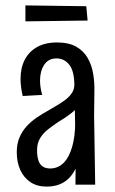

<svg xmlns="http://www.w3.org/2000/svg" viewBox="-20 -683 427 710"><path d="M259 0 260 -107 255 -371Q254 -422 235.5 -444.5Q217 -467 189 -467Q159 -467 143.5 -443.5Q128 -420 128 -385Q128 -373 130 -359.5Q132 -346 136 -332L64 -328Q60 -345 58 -360.5Q56 -376 56 -391Q56 -432 71.5 -462Q87 -492 117 -509Q147 -526 191 -526Q234 -526 261.5 -510.5Q289 -495 304 -469Q319 -443 324.5 -410.5Q330 -378 329 -345L328 -255L332 0ZM152 7Q117 7 92.5 -9.5Q68 -26 55 -54.5Q42 -83 42 -120Q42 -151 52 -174.5Q62 -198 78.5 -216Q95 -234 115.5 -248Q136 -262 158 -274Q177 -285 194.5 -295.5Q212 -306 225.5 -317Q239 -328 247 -341Q255 -354 255 -371L294 -358Q293 -325 278.5 -302.5Q264 -280 242.5 -263.5Q221 -247 197 -233Q176 -219 157.5 -204.5Q139 -190 128 -171.5Q117 -153 117 -127Q117 -107 121.5 -91.5Q126 -76 137 -68Q148 -60 165 -60Q194 -60 214.5 -80Q235 -100 246.5 -139Q258 -178 258 -230L292 -290Q292 -218 286 -162.5Q280 -107 264 -69Q248 -31 220.5 -12Q193 7 152 7ZM74 -604V-663L299 -660L304 -607Z"/></svg>

Font: Truculenta Medium
Style: Regular
Weight: 500
Version: Version 1.002